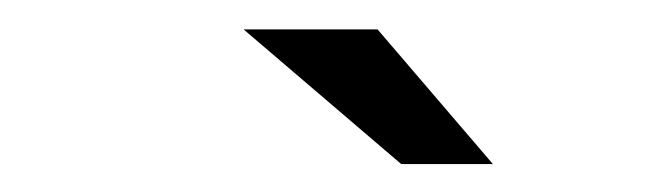

<svg xmlns="http://www.w3.org/2000/svg" viewBox="-20 -724 452 134"><path d="M260 -609.5H324L243.5 -703.5H150Z"/></svg>

Font: Anybody Expanded Medium
Style: Italic
Weight: 500
Width: 7
Italic angle: -10°
Version: Version 1.113;gftools[0.9.25]